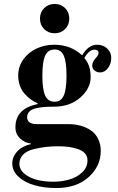

<svg xmlns="http://www.w3.org/2000/svg" viewBox="-20 -712 594 970"><path d="M42 114C42 139.3 52.5 161.7 73.5 181C94.5 200.3 121.5 214.7 154.5 224C187.5 233.3 224 238 264 238C332 238 386.5 219.7 427.5 183C468.5 146.3 489 102.3 489 51C489 27.7 484.5 7 475.5 -11C466.5 -29 454.3 -43.2 439 -53.5C423.7 -63.8 406.3 -71.7 387 -77C367.7 -82.3 346.7 -85 324 -85H166C133.3 -85 117 -96.7 117 -120C117 -131.3 120.8 -140.8 128.5 -148.5C136.2 -156.2 147.2 -161.7 161.5 -165C175.8 -168.3 189.8 -170.5 203.5 -171.5C217.2 -172.5 233.3 -173 252 -173C306.7 -173 351.3 -188.5 386 -219.5C420.7 -250.5 438 -284.7 438 -322C438 -363.3 427.3 -395.7 406 -419C422 -447 439 -461 457 -461C471 -461 478 -455.7 478 -445C478 -437 472.7 -427.7 462 -417C451.3 -403.7 446 -391.7 446 -381C446 -370.3 450 -361.8 458 -355.5C466 -349.2 475.3 -346 486 -346C501.3 -346 514.5 -353.3 525.5 -368C536.5 -382.7 542 -400 542 -420C542 -438 535.3 -453.5 522 -466.5C508.7 -479.5 491.3 -486 470 -486C441.3 -486 416.7 -468.7 396 -434H393C355 -468.7 308.7 -486 254 -486C222 -486 192.3 -479.7 165 -467C137.7 -454.3 115.3 -436 98 -412C80.7 -388 72 -360.7 72 -330C72 -311.3 75 -294 81 -278C87 -262 95.2 -248.3 105.5 -237C115.8 -225.7 126.2 -216.3 136.5 -209C146.8 -201.7 158 -195.3 170 -190V-186C95.3 -171.3 58 -132.3 58 -69C58 -45.7 66 -26.7 82 -12C98 2.7 116 11 136 13V16C106.7 22.7 83.7 35 67 53C50.3 71 42 91.3 42 114ZM194 -330C194 -376 198.7 -409.5 208 -430.5C217.3 -451.5 233.3 -462 256 -462C277.3 -462 292.7 -451.7 302 -431C311.3 -410.3 316 -376.7 316 -330C316 -283.3 311.3 -249.7 302 -229C292.7 -208.3 277.3 -198 256 -198C233.3 -198 217.3 -208.5 208 -229.5C198.7 -250.5 194 -284 194 -330ZM78 115C78 97 84.3 81.7 97 69C109.7 56.3 126.8 47.3 148.5 42C170.2 36.7 190.8 32.8 210.5 30.5C230.2 28.2 251 27 273 27C293.7 27 312.3 28.2 329 30.5C345.7 32.8 361.3 36.7 376 42C390.7 47.3 402 54.7 410 64C418 73.3 422 84.7 422 98C422 122 413 142.3 395 159C377 175.7 355.3 187.7 330 195C304.7 202.3 277.7 206 249 206C220.3 206 193.5 203 168.5 197C143.5 191 122.2 180.8 104.5 166.5C86.8 152.2 78 135 78 115ZM182 -618C182 -596.7 189 -579 203 -565C217 -551 234.7 -544 256 -544C277.3 -544 295 -551 309 -565C323 -579 330 -596.7 330 -618C330 -639.3 323 -657 309 -671C295 -685 277.3 -692 256 -692C234.7 -692 217 -685 203 -671C189 -657 182 -639.3 182 -618Z"/></svg>

Font: Km Standard TT
Style: Bold
Weight: 700
Designer: Alexey Kryukov <alexios@thessalonica.org.ru>
Version: Version 2.0.2